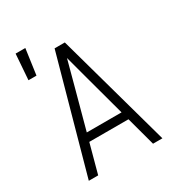

<svg xmlns="http://www.w3.org/2000/svg" viewBox="-177 -861 904 976"><g transform="rotate(-30 275.0 -373.0)"><path d="M59 0 245 -670H305L491 0H436L390 -170H160L114 0ZM377 -218 315 -447Q305 -484 295 -521.5Q285 -559 275 -596Q265 -559 255 -521.5Q245 -484 235 -447L173 -218ZM49 -596 60 -746H117L96 -596Z"/></g></svg>

Font: Lode Dark
Style: Regular
Weight: 400
Monospace: yes
Designer: Belleve Invis
Foundry: Belleve Invis
Version: Version 29.2.0; ttfautohint (v1.8.3)